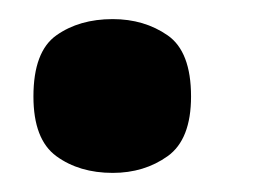

<svg xmlns="http://www.w3.org/2000/svg" viewBox="-20 -173 289 201"><path d="M98 8Q63 8 39 -9.5Q15 -27 15 -72Q15 -119 39 -136Q63 -153 98 -153Q131 -153 155.5 -136Q180 -119 180 -72Q180 -27 155.5 -9.5Q131 8 98 8Z"/></svg>

Font: Noto Serif Kannada
Style: Regular
Weight: 400
Designer: Universal Thirst, Indian Type Foundry and the Monotype Design Team
Foundry: Monotype Imaging Inc.
Version: Version 2.003